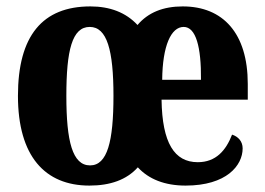

<svg xmlns="http://www.w3.org/2000/svg" viewBox="-20 -569 826 599"><path d="M259 10C324 10 375 -8 410 -47C444 -10 494 10 559 10C687 10 737 -53 737 -106C737 -128 723 -143 704 -149C685 -100 654 -63 597 -63C524 -63 486 -123 484 -258H753V-307C753 -465 676 -549 550 -549C489 -549 442 -530 409 -491C373 -530 323 -549 262 -549C113 -549 36 -458 36 -270C36 -82 120 10 259 10ZM607 -320H486C487 -427 514 -485 553 -485C591 -485 608 -423 607 -320ZM261 -53C206 -53 187 -128 187 -270C187 -412 205 -485 260 -485C314 -485 334 -412 334 -270C334 -128 315 -53 261 -53Z"/></svg>

Font: Noto Serif Georgian ExtraCondensed ExtraBold
Style: Regular
Weight: 800
Width: 2
Designer: Monotype Design Team, Akaki Razmadze
Foundry: Google LLC
Version: Version 2.003